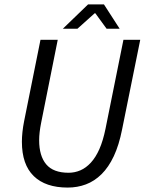

<svg xmlns="http://www.w3.org/2000/svg" viewBox="-20 -836 656 868"><path d="M163 -656H241L166 -281Q157 -236 157 -202Q157 -131 189 -93Q221 -55 290 -55Q318 -55 343.5 -66Q369 -77 391 -101Q413 -125 429.5 -162.5Q446 -200 457 -254L538 -656H614L532 -251Q518 -180 494.5 -130Q471 -80 439 -48.5Q407 -17 368.5 -2.5Q330 12 286 12Q186 12 132.5 -40Q79 -92 79 -195Q79 -216 81.5 -239.5Q84 -263 89 -288ZM378 -816H450L521 -706H462L411 -776H408L330 -706H264Z"/></svg>

Font: mr_Source Sans Pro
Style: Italic
Weight: 400
Italic angle: -11°
Designer: Paul D. Hunt
Foundry: Adobe Systems Incorporated
Version: Version 1.036;July 10, 2024;FontCreator 11.5.0.2430 64-bit